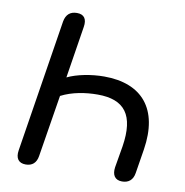

<svg xmlns="http://www.w3.org/2000/svg" viewBox="-80 -789 843 873"><g transform="rotate(10 341.0 -352.5)"><path d="M95 7C125 7 144 -9 149 -42L195 -327C245 -353 307 -363 363 -363C488 -363 538 -298 515 -151L498 -51C493 -15 507 7 540 7C570 7 590 -9 595 -42L613 -154C643 -345 553 -449 378 -449C318 -449 252 -436 209 -415L247 -655C253 -692 239 -712 206 -712C175 -712 156 -696 150 -663L53 -51C47 -14 62 7 95 7Z"/></g></svg>

Font: SN Pro Medium
Style: Italic
Weight: 400
Italic angle: -9°
Designer: Tobias Whetton
Foundry: Supernotes
Version: Version 1.001;Glyphs 3.2 (3249)